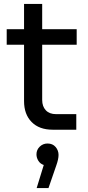

<svg xmlns="http://www.w3.org/2000/svg" viewBox="-20 -658 447 974"><path d="M247 0Q179 0 140.5 -39Q102 -78 102 -145V-431H14V-510H102V-638H194V-510H369V-431H194V-151Q194 -118 212.5 -98.5Q231 -79 264 -79H367V0ZM166 296 202 179Q184 173 174.5 157.5Q165 142 165 125Q165 102 181.5 86Q198 70 221 70Q247 70 262 87.5Q277 105 277 128Q277 149 266 180L226 296Z"/></svg>

Font: MuseoModerno
Style: Regular
Weight: 400
Designer: Pablo Cosgaya, Héctor Gatti, Marcela Romero, and the Authors of The MuseoModerno Project.
Foundry: Omnibus-Type Team
Version: Version 1.001